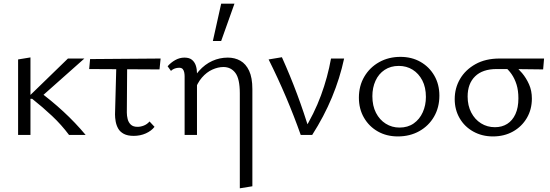

<svg xmlns="http://www.w3.org/2000/svg" viewBox="-20 -731 2980 1040"><path d="M354 0Q313 -55 262 -103Q211 -151 154 -196H139V-211L348 -414H437L187 -192V-239Q258 -187 323 -127Q388 -67 444 0ZM78 0V-409L145 -420V0Z M463 -357 468 -411 850 -414 844 -355ZM603 -111 611 -409H669L667 -121Q667 -104 671.5 -86Q676 -68 688.5 -56Q701 -44 725 -44Q742 -44 759.5 -51Q777 -58 790 -73L817 -44Q800 -22 770 -8.5Q740 5 704 5Q671 5 650.5 -6Q630 -17 620 -35Q610 -53 606.5 -73.5Q603 -94 603 -111Z M1279 289V-225Q1279 -304 1255 -336Q1231 -368 1190 -368Q1161 -368 1130 -354Q1099 -340 1073.5 -310.5Q1048 -281 1033 -235L1002 -253Q1025 -310 1057.5 -346.5Q1090 -383 1130 -401Q1170 -419 1214 -419Q1252 -419 1282 -402Q1312 -385 1329.5 -347.5Q1347 -310 1347 -248V278ZM980 0V-318Q980 -328 978 -338.5Q976 -349 970 -356.5Q964 -364 950 -364Q939 -364 927 -360Q915 -356 906 -347L888 -372Q905 -392 929 -405.5Q953 -419 979 -419Q1006 -419 1020.5 -406.5Q1035 -394 1041 -375Q1047 -356 1047 -334V0ZM1133 -509 1178 -711H1250L1178 -509Z M1609 0Q1573 -102 1529.5 -204.5Q1486 -307 1435 -409L1507 -421Q1552 -321 1589.5 -220.5Q1627 -120 1657 -20H1623Q1682 -115 1718.5 -214Q1755 -313 1773 -414H1844Q1821 -307 1778 -203.5Q1735 -100 1671 0Z M2135 8Q2074 8 2026.5 -19Q1979 -46 1951.5 -93.5Q1924 -141 1924 -202Q1924 -266 1953.5 -316Q1983 -366 2034 -394.5Q2085 -423 2149 -423Q2210 -423 2257.5 -396Q2305 -369 2332.5 -321.5Q2360 -274 2360 -213Q2360 -149 2331 -99Q2302 -49 2251 -20.5Q2200 8 2135 8ZM2144 -40Q2189 -40 2221 -62.5Q2253 -85 2270 -123Q2287 -161 2287 -206Q2287 -258 2267.5 -295.5Q2248 -333 2215 -353.5Q2182 -374 2140 -374Q2096 -374 2063.5 -352.5Q2031 -331 2014 -293.5Q1997 -256 1997 -210Q1997 -158 2016.5 -120Q2036 -82 2069.5 -61Q2103 -40 2144 -40Z M2650 8Q2591 8 2543.5 -18.5Q2496 -45 2469.5 -91Q2443 -137 2443 -194Q2443 -254 2472 -303.5Q2501 -353 2555.5 -383.5Q2610 -414 2686 -414H2927L2922 -355Q2858 -356 2794.5 -356.5Q2731 -357 2670 -357Q2594 -357 2553.5 -317.5Q2513 -278 2513 -208Q2513 -159 2532.5 -121.5Q2552 -84 2585.5 -63Q2619 -42 2661 -42Q2699 -42 2727.5 -60Q2756 -78 2772 -113Q2788 -148 2788 -198Q2788 -241 2778 -273Q2768 -305 2751 -329.5Q2734 -354 2711 -372L2763 -379Q2786 -361 2808 -335Q2830 -309 2845.5 -274.5Q2861 -240 2861 -197Q2861 -138 2833.5 -91.5Q2806 -45 2758.5 -18.5Q2711 8 2650 8Z"/></svg>

Font: Ysabeau Office
Style: Regular
Weight: 400
Designer: Christian Thalmann (Catharsis Fonts)
Version: Version 2.001;gftools[0.9.30]; featfreeze: tnum,lnum,ss02